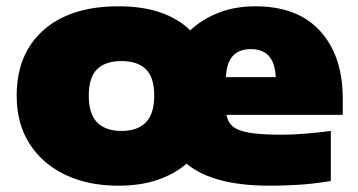

<svg xmlns="http://www.w3.org/2000/svg" viewBox="-20 -579 1137 610"><path d="M356 11Q260.5 11 187.8 -23.5Q115 -58 74 -122Q33 -186 33 -275Q33 -408.5 118.8 -483.8Q204.5 -559 356 -559Q434 -559 490.8 -539Q547.5 -519 584.5 -482.5Q622 -518 674.5 -538.5Q727 -559 791 -559Q926 -559 997.5 -480Q1069 -401 1069 -265V-214H699.5Q703.5 -191 719.8 -177.2Q736 -163.5 773 -157.2Q810 -151 876 -151Q910.5 -151 952 -154.5Q993.5 -158 1031 -163V-4Q978 5 930 8Q882 11 839 11Q745 11 679.5 -6.8Q614 -24.5 572.5 -59Q534.5 -26 480.5 -7.5Q426.5 11 356 11ZM777 -423Q701 -423 698 -334H856Q852.5 -423 777 -423ZM366 -163Q417 -163 443.5 -190.2Q470 -217.5 470 -275Q470 -333 443.5 -359Q417 -385 366 -385Q315 -385 288.5 -359Q262 -333 262 -275Q262 -217.5 288.5 -190.2Q315 -163 366 -163Z"/></svg>

Font: Encode Sans Expanded Expanded Black
Style: Regular
Weight: 900
Width: 7
Designer: Multiple Designers
Foundry: Impallari Type
Version: Version 3.000; ttfautohint (v1.8.3) -l 8 -r 50 -G 200 -x 14 